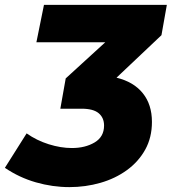

<svg xmlns="http://www.w3.org/2000/svg" viewBox="-113 -562 705 786"><path d="M171 204Q102 204 34 184.5Q-34 165 -93 125L-4 -16Q37 13 86.5 28.5Q136 44 181 44Q236 44 274.5 21Q313 -2 313 -48Q313 -80 291 -98.5Q269 -117 221 -117H134L156 -241L318 -389H36L67 -542H570L548 -418L364 -244Q434 -227 471.5 -180.5Q509 -134 509 -63Q509 1 481.5 50.5Q454 100 406.5 134.5Q359 169 298 186.5Q237 204 171 204Z"/></svg>

Font: Montserrat ExtraBold
Style: Italic
Weight: 800
Italic angle: -11.3°
Designer: Julieta Ulanovsky
Foundry: Julieta Ulanovsky
Version: Version 9.000; ttfautohint (v1.8.4.7-5d5b)